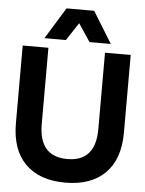

<svg xmlns="http://www.w3.org/2000/svg" viewBox="-60 -940 755 997"><g transform="rotate(5 317.5 -441.0)"><path d="M318 10Q183 10 109.5 -63.5Q36 -137 36 -275V-680H170V-282Q170 -113 318 -113Q465 -113 465 -282V-680H599V-275Q599 -137 525.5 -63.5Q452 10 318 10ZM145 -728 246 -892H390L491 -728H380L318 -821L257 -728Z"/></g></svg>

Font: TASA Orbiter Display
Style: Bold
Weight: 700
Designer: Weizhong Zhang
Version: Version 1.000;Glyphs 3.1.2 (3151)